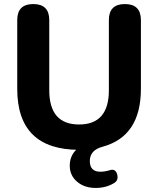

<svg xmlns="http://www.w3.org/2000/svg" viewBox="-20 -730 780 947"><path d="M452 197Q396 197 360 166Q324 135 324 87Q324 24 381 -11L392 9H371Q65 9 65 -292V-631Q65 -710 144 -710Q223 -710 223 -631V-285Q223 -116 370 -116Q517 -116 517 -285V-631Q517 -710 596 -710Q675 -710 675 -631V-292Q675 -57 485 -6Q423 11 423 64Q423 117 475 117Q498 117 523 109Q550 101 558 130.5Q566 160 541 174Q502 197 452 197Z"/></svg>

Font: Nunito VF Beta Light
Style: Regular
Weight: 300
Designer: Vernon Adams
Foundry: newtypography
Version: Version 3.001